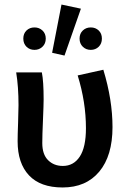

<svg xmlns="http://www.w3.org/2000/svg" viewBox="-20 -808 561 840"><path d="M253.9 12.2Q156.7 12.2 106.9 -40.8Q57.1 -93.8 57.1 -189.9Q57.1 -216.8 59.1 -269.5Q61 -322.3 61 -348.1Q61 -429.2 50.8 -491.2H163.1Q170.9 -452.1 170.9 -373Q170.9 -351.1 168 -283.2Q165 -215.3 165 -182.1Q165 -132.3 190.4 -107.2Q215.8 -82 254.9 -82Q302.2 -82 329.1 -123Q356 -164.1 356 -247.1Q356 -361.3 319.8 -478L432.1 -502.9Q472.2 -371.1 472.2 -252Q472.2 -126.5 414.3 -57.1Q356.4 12.2 253.9 12.2ZM208 -577.1 249 -788.1 334 -770 262.2 -564.9ZM130.9 -589.8Q109.9 -589.8 95.9 -603.5Q82 -617.2 82 -639.2Q82 -661.1 95.9 -674.6Q109.9 -688 130.9 -688Q151.4 -688 165.8 -674.6Q180.2 -661.1 180.2 -639.2Q180.2 -617.2 165.8 -603.5Q151.4 -589.8 130.9 -589.8ZM377 -589.8Q356.4 -589.8 342.3 -603.5Q328.1 -617.2 328.1 -639.2Q328.1 -661.1 342.3 -674.6Q356.4 -688 377 -688Q397.9 -688 411.9 -674.6Q425.8 -661.1 425.8 -639.2Q425.8 -617.2 411.9 -603.5Q397.9 -589.8 377 -589.8Z"/></svg>

Font: Toshiba Sans Medium
Style: Regular
Weight: 500
Designer: Paul D. Hunt
Foundry: Toshiba Corporation
Version: Version 2.020;PS 2.0;hotconv 1.0.86;makeotf.lib2.5.63406